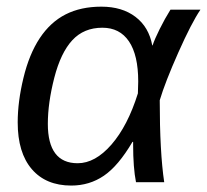

<svg xmlns="http://www.w3.org/2000/svg" viewBox="-20 -558 634 588"><path d="M290.5 -537.6Q354 -537.6 395 -506.3Q436 -475.1 446.3 -418.9H447.3Q453.1 -437 469 -469Q484.9 -501 502 -528.3H593.8Q566.4 -487.8 526.1 -397.2Q485.8 -306.6 469.2 -251Q469.2 -91.8 482.9 0H396.5Q387.7 -43.9 387.7 -115.7V-123.5H385.7Q342.3 -49.8 298.1 -19.8Q253.9 10.3 198.2 10.3Q120.6 10.3 77.4 -40Q34.2 -90.3 34.2 -183.1Q34.2 -246.6 51.8 -319.3Q69.3 -392.1 101.8 -441.2Q134.3 -490.2 180.9 -513.9Q227.5 -537.6 290.5 -537.6ZM293.5 -473.1Q236.8 -473.1 201.4 -434.8Q166 -396.5 146.2 -319.6Q126.5 -242.7 126.5 -178.7Q126.5 -58.1 217.8 -58.1Q271.5 -58.1 321.3 -115.2Q371.1 -172.4 402.3 -272L403.3 -308.6Q403.3 -389.2 375 -431.2Q346.7 -473.1 293.5 -473.1Z"/></svg>

Font: Liberation Sans
Style: Italic
Weight: 400
Italic angle: -12°
Designer: Steve Matteson
Foundry: Ascender Corporation
Version: Version 2.1.5